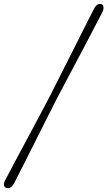

<svg xmlns="http://www.w3.org/2000/svg" viewBox="-58 -806 558 998"><path d="M239.5 -297Q223 -265 200.2 -219.8Q177.5 -174.5 151.5 -123Q125.5 -71.5 99.8 -20.2Q74 31 52 74.8Q30 118.5 14.5 148Q-2 178 -25.5 170.5Q-35.5 167 -37.5 156.2Q-39.5 145.5 -31 131Q-14 97.5 10.2 52.2Q34.5 7 61.5 -43.5Q88.5 -94 115.2 -143.8Q142 -193.5 164.8 -236.8Q187.5 -280 203.5 -310.5Q219 -341 241.2 -385.2Q263.5 -429.5 289.2 -480.5Q315 -531.5 341 -583Q367 -634.5 390 -680.5Q413 -726.5 430.5 -760Q447.5 -792.5 470.5 -784Q478.5 -781 479.8 -768.8Q481 -756.5 473.5 -741.5Q457.5 -711 434.5 -666.8Q411.5 -622.5 385 -572Q358.5 -521.5 331.5 -470.8Q304.5 -420 280.5 -374.8Q256.5 -329.5 239.5 -297Z"/></svg>

Font: Fraunces 72pt S100 Light
Style: Italic
Weight: 300
Italic angle: -16°
Version: Version 1.000; ttfautohint (v1.8.3)